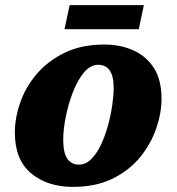

<svg xmlns="http://www.w3.org/2000/svg" viewBox="-20 -720 690 750"><path d="M265 10Q165 10 101.5 -43Q38 -96 38 -202Q38 -259 59 -319.5Q80 -380 123.5 -431Q167 -482 232.5 -514Q298 -546 388 -546Q449 -546 499.5 -524Q550 -502 580.5 -455.5Q611 -409 611 -334Q611 -279 590.5 -219Q570 -159 528 -107Q486 -55 420.5 -22.5Q355 10 265 10ZM288 -77Q315 -77 336.5 -98.5Q358 -120 374.5 -155Q391 -190 402 -230.5Q413 -271 418.5 -309.5Q424 -348 424 -377Q424 -424 408 -445.5Q392 -467 364 -467Q333 -467 308 -437Q283 -407 265 -360.5Q247 -314 237 -264Q227 -214 227 -174Q227 -123 243 -100Q259 -77 288 -77ZM232 -606 252 -700H542L522 -606Z"/></svg>

Font: Noto Serif Black
Style: Italic
Weight: 900
Italic angle: -12°
Designer: Monotype Design Team
Foundry: Monotype Imaging Inc.
Version: Version 2.013